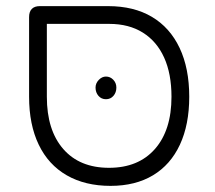

<svg xmlns="http://www.w3.org/2000/svg" viewBox="-20 -600 703 627"><path d="M341 7Q258 7 198 -27.5Q138 -62 106.5 -127.5Q75 -193 75 -284V-544Q75 -562 84 -571Q93 -580 110 -580H333Q417 -580 476 -545Q535 -510 566.5 -443.5Q598 -377 598 -284Q598 -193 567.5 -127.5Q537 -62 479.5 -27.5Q422 7 341 7ZM336 -52Q432 -52 486 -113.5Q540 -175 540 -284Q540 -359 516 -412Q492 -465 446.5 -493.5Q401 -522 337 -522H133V-284Q133 -175 186.5 -113.5Q240 -52 336 -52ZM326 -276Q311 -276 301.5 -287Q292 -298 292 -314Q292 -328 302.5 -339Q313 -350 326 -350Q340 -350 350 -339.5Q360 -329 360 -314Q360 -298 350.5 -287Q341 -276 326 -276Z"/></svg>

Font: Fredoka Light
Style: Regular
Weight: 300
Designer: Ben Nathan
Foundry: Milena B. Brandão, Ben Nathan
Version: Version 2.001